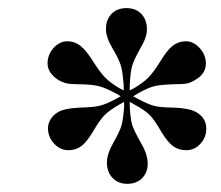

<svg xmlns="http://www.w3.org/2000/svg" viewBox="-20 -698 540 469"><path d="M282.2 -477.1V-488.8Q279.8 -522 275.6 -536.6Q271.5 -551.3 255.9 -578.1Q238.8 -606.4 238.8 -627Q238.8 -649.9 252.4 -664.1Q266.1 -678.2 289.1 -678.2Q311.5 -678.2 325.2 -664.1Q338.9 -649.9 338.9 -626Q338.9 -606.4 321.8 -578.1Q306.6 -550.8 302.5 -535.9Q298.3 -521 296.9 -488.8V-477.1L308.1 -482.9Q330.1 -496.1 342.5 -508.8Q355 -521.5 372.1 -548.8Q387.7 -575.2 401.9 -586.2Q416 -597.2 434.1 -597.2Q452.6 -597.2 467.8 -580.6Q482.9 -564 482.9 -543Q482.9 -517.6 457 -502.9Q446.3 -496.1 436.3 -494.1Q426.3 -492.2 404.8 -492.2Q371.6 -491.2 356.2 -487.3Q340.8 -483.4 315.9 -469.2L305.2 -462.9L315.9 -457Q341.3 -443.4 356.2 -439.5Q371.1 -435.5 404.8 -435.1Q441.9 -433.6 458 -424.8Q483.9 -410.6 483.9 -383.8Q483.9 -362.3 469.5 -346.7Q455.1 -331.1 435.1 -331.1Q416 -331.1 402.3 -341.3Q388.7 -351.6 373 -377.9Q357.4 -405.3 345.7 -417Q334 -428.7 308.1 -442.9L296.9 -449.2V-437Q298.8 -405.3 303.2 -391.8Q307.6 -378.4 324.2 -349.1Q340.8 -320.8 340.8 -298.8Q340.8 -276.4 327.1 -262.7Q313.5 -249 291 -249Q268.6 -249 254.9 -263.4Q241.2 -277.8 241.2 -300.8Q241.2 -322.3 256.8 -349.1Q272.5 -377 276.6 -391.1Q280.8 -405.3 283.2 -437V-449.2L272 -442.9Q247.1 -428.7 235.4 -416.7Q223.6 -404.8 208 -377.9Q192.4 -351.6 179 -341.3Q165.5 -331.1 147 -331.1Q127 -331.1 112.1 -347.2Q97.2 -363.3 97.2 -384.8Q97.2 -396.5 104.2 -407.5Q111.3 -418.5 123 -424.8Q139.2 -433.6 174.8 -435.1Q208 -436 223.6 -439.7Q239.3 -443.4 264.2 -457L274.9 -462.9L264.2 -469.2Q238.8 -482.9 222.4 -487.3Q206.1 -491.7 173.8 -492.2Q152.8 -492.2 142.8 -494.4Q132.8 -496.6 122.1 -502.9Q96.2 -520 96.2 -543Q96.2 -564.5 110.8 -580.8Q125.5 -597.2 145 -597.2Q162.1 -597.2 176.3 -586.2Q190.4 -575.2 207 -548.8Q224.1 -521.5 236.6 -508.8Q249 -496.1 271 -482.9Z"/></svg>

Font: Accordance
Style: Bold-Italic
Weight: 700
Italic angle: -11°
Version: Version 1.2 (build January 31, 2020) Miklal Software Solutio